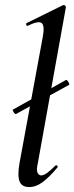

<svg xmlns="http://www.w3.org/2000/svg" viewBox="-20 -746 300 775"><path d="M45 -286Q41 -284 35 -293.5Q29 -303 33 -304L246 -423Q250 -425 256 -415Q262 -405 258 -403ZM98 9Q67 9 58.5 -15Q50 -39 59 -89L153 -599Q161 -643 148 -653Q135 -663 92 -642Q88 -640 86 -646Q84 -652 88 -653L234 -725Q239 -727 243 -723Q247 -719 246 -717L133 -89Q126 -60 131.5 -49Q137 -38 146 -38Q157 -38 171.5 -49Q186 -60 203 -77Q207 -81 211 -77Q215 -73 211 -69Q180 -32 153 -11.5Q126 9 98 9Z"/></svg>

Font: Cormorant SemiBold
Style: Italic
Weight: 600
Italic angle: -10°
Designer: Christian Thalmann (Catharsis Fonts)
Foundry: Catharsis Fonts
Version: Version 4.000